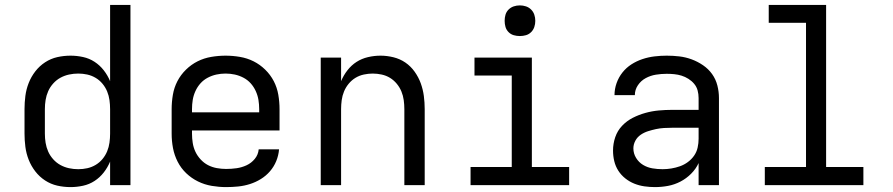

<svg xmlns="http://www.w3.org/2000/svg" viewBox="-20 -755 3640 783"><path d="M268 8Q240 8 213.5 2Q187 -4 164 -19Q141 -34 124 -56Q107 -78 97 -103.5Q87 -129 83.5 -156Q80 -183 80 -210V-310Q80 -337 83.5 -364Q87 -391 97 -416.5Q107 -442 124 -464Q141 -486 164 -501Q187 -516 213.5 -522Q240 -528 268 -528Q293 -528 318.5 -522.5Q344 -517 365.5 -503Q387 -489 403 -468.5Q419 -448 429 -424V-735H512V0H429V-96Q419 -72 403 -51.5Q387 -31 365.5 -17Q344 -3 318.5 2.5Q293 8 268 8ZM299 -65Q318 -65 336 -69Q354 -73 370 -82.5Q386 -92 398 -106.5Q410 -121 417 -138Q424 -155 426.5 -173.5Q429 -192 429 -210V-310Q429 -328 426.5 -346.5Q424 -365 417 -382Q410 -399 398 -413.5Q386 -428 370 -437.5Q354 -447 336 -451Q318 -455 299 -455Q280 -455 261.5 -451Q243 -447 226.5 -438Q210 -429 197 -414.5Q184 -400 176.5 -383Q169 -366 166 -347.5Q163 -329 163 -310V-210Q163 -191 166 -172.5Q169 -154 176.5 -137Q184 -120 197 -105.5Q210 -91 226.5 -82Q243 -73 261.5 -69Q280 -65 299 -65Z M902 8Q873 8 843.5 3Q814 -2 787.5 -15Q761 -28 739.5 -48.5Q718 -69 704.5 -95.5Q691 -122 685.5 -151Q680 -180 680 -210V-310Q680 -339 685 -368.5Q690 -398 703.5 -424Q717 -450 738.5 -471Q760 -492 786 -505Q812 -518 841.5 -523Q871 -528 900 -528Q929 -528 958.5 -523Q988 -518 1014 -505Q1040 -492 1061.5 -471Q1083 -450 1096.5 -424Q1110 -398 1115 -368.5Q1120 -339 1120 -310V-223H763V-210Q763 -191 766 -172Q769 -153 777 -136Q785 -119 798.5 -104.5Q812 -90 828.5 -81.5Q845 -73 864 -69.5Q883 -66 902 -66Q924 -66 945 -69Q966 -72 985.5 -81Q1005 -90 1019 -107Q1033 -124 1035 -146H1118Q1116 -121 1106.5 -98Q1097 -75 1081 -56.5Q1065 -38 1044 -25Q1023 -12 999.5 -4.5Q976 3 951.5 5.5Q927 8 902 8ZM763 -297H1037V-310Q1037 -329 1034 -347.5Q1031 -366 1023 -383.5Q1015 -401 1002.5 -415Q990 -429 973 -438Q956 -447 937.5 -451Q919 -455 900 -455Q881 -455 862.5 -451Q844 -447 827 -438Q810 -429 797.5 -415Q785 -401 777 -383.5Q769 -366 766 -347.5Q763 -329 763 -310Z M1288 0V-520H1371V-424Q1381 -448 1397 -468.5Q1413 -489 1434 -502.5Q1455 -516 1480.5 -522Q1506 -528 1532 -528Q1558 -528 1584.5 -521.5Q1611 -515 1633 -500Q1655 -485 1671 -462.5Q1687 -440 1696 -415Q1705 -390 1708.5 -363.5Q1712 -337 1712 -310V0H1629V-310Q1629 -328 1626.5 -346.5Q1624 -365 1617 -382Q1610 -399 1598 -413.5Q1586 -428 1570.5 -437.5Q1555 -447 1536.5 -451Q1518 -455 1500 -455Q1482 -455 1463.5 -451Q1445 -447 1429.5 -437.5Q1414 -428 1402 -413.5Q1390 -399 1383 -382Q1376 -365 1373.5 -346.5Q1371 -328 1371 -310V0Z M1899 0V-74H2067V-447H1915V-520H2149V-74H2301V0ZM2100 -608Q2087 -608 2075 -611.5Q2063 -615 2054 -624Q2045 -633 2041.5 -645Q2038 -657 2038 -670Q2038 -683 2041.5 -695Q2045 -707 2054 -716Q2063 -725 2075 -729Q2087 -733 2100 -733Q2113 -733 2125 -729Q2137 -725 2146 -716Q2155 -707 2159 -695Q2163 -683 2163 -670Q2163 -657 2159 -645Q2155 -633 2146 -624Q2137 -615 2125 -611.5Q2113 -608 2100 -608Z M2651 8Q2630 8 2608.5 5Q2587 2 2567 -6Q2547 -14 2530 -27.5Q2513 -41 2501.5 -59Q2490 -77 2485 -98Q2480 -119 2480 -141Q2480 -169 2489 -195.5Q2498 -222 2517 -242Q2536 -262 2560.5 -274.5Q2585 -287 2612 -294.5Q2639 -302 2666.5 -304.5Q2694 -307 2721 -307H2829V-355Q2829 -371 2825 -386Q2821 -401 2811 -413Q2801 -425 2787.5 -433.5Q2774 -442 2759.5 -446.5Q2745 -451 2729.5 -452.5Q2714 -454 2699 -454Q2677 -454 2655 -450.5Q2633 -447 2613.5 -436.5Q2594 -426 2581.5 -407.5Q2569 -389 2569 -367Q2569 -367 2569 -367Q2569 -367 2569 -367H2486Q2486 -367 2486 -367Q2486 -367 2486 -367Q2486 -392 2494.5 -416Q2503 -440 2518.5 -459.5Q2534 -479 2555 -492.5Q2576 -506 2600 -514Q2624 -522 2649 -525Q2674 -528 2699 -528Q2725 -528 2750.5 -525Q2776 -522 2800.5 -513Q2825 -504 2847 -489Q2869 -474 2884 -453Q2899 -432 2905.5 -406.5Q2912 -381 2912 -355V0H2829V-90Q2818 -66 2798.5 -46.5Q2779 -27 2755 -14.5Q2731 -2 2704.5 3Q2678 8 2651 8ZM2682 -65Q2700 -65 2718 -68Q2736 -71 2753 -77Q2770 -83 2785 -94Q2800 -105 2810.5 -120Q2821 -135 2825 -153Q2829 -171 2829 -189V-234H2721Q2705 -234 2688 -233Q2671 -232 2655 -228.5Q2639 -225 2623 -220Q2607 -215 2593 -205.5Q2579 -196 2571 -181Q2563 -166 2563 -150Q2563 -129 2574 -111Q2585 -93 2602.5 -82.5Q2620 -72 2640.5 -68.5Q2661 -65 2682 -65Z M3099 0V-74H3267V-662H3115V-735H3349V-74H3501V0Z"/></svg>

Font: Zed Mono Extended
Style: Regular
Weight: 400
Width: 7
Monospace: yes
Designer: Belleve Invis
Foundry: Belleve Invis
Version: Version 1.0.0; ttfautohint (v1.8.4)